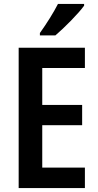

<svg xmlns="http://www.w3.org/2000/svg" viewBox="-20 -957 500 977"><path d="M408 -928V-937H275C252 -892 218 -838 183 -789V-777H262C308 -816 380 -889 408 -928ZM412 0V-104H195V-320H398V-423H195V-611H412V-714H75V0Z"/></svg>

Font: Noto Sans Armenian Condensed SemiBold
Style: Regular
Weight: 600
Width: 3
Designer: Monotype Design Team
Foundry: Monotype Imaging Inc.
Version: Version 2.008